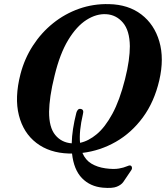

<svg xmlns="http://www.w3.org/2000/svg" viewBox="-20 -733 806 933"><path d="M510 -713Q603.5 -711 666.8 -662.8Q730 -614.5 754.2 -531.5Q778.5 -448.5 754 -342.5Q729.5 -237.5 674.2 -162.5Q619 -87.5 543 -44Q467 -0.5 380.5 10Q395 44.5 424 62Q453 79.5 492.5 85Q533 90.5 557.8 86Q582.5 81.5 595.5 75.5Q608.5 69.5 614 71.5Q619.5 73 621 80.2Q622.5 87.5 617.5 94.5L579 151.5Q569 165.5 547.5 174.2Q526 183 480 179Q418 173.5 378.2 132.5Q338.5 91.5 330 13Q322 13 314 13Q220 10 156.8 -38.5Q93.5 -87 71.8 -172.8Q50 -258.5 79.5 -373Q99 -448 139.8 -511Q180.5 -574 237.8 -620Q295 -666 364.2 -690.5Q433.5 -715 510 -713ZM351 -185Q353.5 -194 358.8 -199.8Q364 -205.5 373 -203.5Q389 -200.5 383 -178.5Q363.5 -95 369 -39Q410 -47.5 450.2 -81Q490.5 -114.5 526 -179.8Q561.5 -245 587.5 -348Q600 -397.5 605.5 -437.2Q611 -477 611 -508.5Q610 -584.5 577.5 -622.8Q545 -661 496.5 -664Q448.5 -667 400.2 -636.2Q352 -605.5 311.5 -538.8Q271 -472 245.5 -366.5Q231.5 -310.5 225.2 -266.8Q219 -223 218.5 -190.5Q218 -114 248.5 -77Q279 -40 328.5 -36.5Q330 -102.5 351 -185Z"/></svg>

Font: Fraunces 9pt S000 SemiBold
Style: Italic
Weight: 600
Italic angle: -16°
Version: Version 1.000; ttfautohint (v1.8.3)